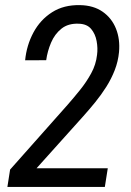

<svg xmlns="http://www.w3.org/2000/svg" viewBox="-20 -741 519 761"><path d="M407.2 -74.2 395.5 0H9.3L20 -68.8L247.1 -324.7Q271.5 -352.5 296.9 -384Q322.3 -415.5 341.3 -450.2Q360.4 -484.9 364.7 -523.9Q368.2 -549.8 363 -578.1Q357.9 -606.4 341.3 -626.2Q324.7 -646 292.5 -647Q250.5 -648.9 223.6 -627.4Q196.8 -606 182.4 -572Q168 -538.1 163.1 -502.4L79.6 -502Q85.4 -561.5 112.5 -612.1Q139.6 -662.6 186.3 -692.4Q232.9 -722.2 297.4 -720.7Q350.6 -719.7 386.7 -694.6Q422.9 -669.4 439.7 -627.4Q456.5 -585.4 451.7 -534.2Q448.2 -497.6 434.8 -463.1Q421.4 -428.7 401.4 -397Q381.3 -365.2 357.7 -336.2Q334 -307.1 310.5 -280.8L125 -74.2Z"/></svg>

Font: Roboto Condensed
Style: Italic
Weight: 400
Italic angle: -12°
Designer: Christian Robertson
Foundry: Google
Version: Version 3.0